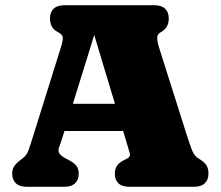

<svg xmlns="http://www.w3.org/2000/svg" viewBox="-20 -720 853 740"><path d="M190.5 -320H502.5V-215H190.5ZM283.5 -51Q283.5 -27.5 269.5 -13.8Q255.5 0 226 0H84.5Q55 0 41 -13.8Q27 -27.5 27 -51Q27 -66.5 33.8 -77.8Q40.5 -89 56 -101L67 -109.5Q76.5 -116.5 82.8 -126.2Q89 -136 100 -171L214.5 -537Q223 -563.5 222 -575.5Q221 -587.5 202 -597Q187 -605 179.8 -618Q172.5 -631 172.5 -649Q172.5 -672.5 186.5 -686.2Q200.5 -700 230 -700H573Q602.5 -700 616.5 -686.2Q630.5 -672.5 630.5 -649Q630.5 -629.5 622.2 -616.5Q614 -603.5 597.5 -594.5Q586.5 -588.5 586 -575.2Q585.5 -562 592 -540L697.5 -207Q712 -161.5 720.5 -140Q729 -118.5 745.5 -109Q767.5 -96 775.5 -83.2Q783.5 -70.5 783.5 -51Q783.5 -27.5 769.5 -13.8Q755.5 0 726 0H480Q450 0 436.2 -13.8Q422.5 -27.5 422.5 -51Q422.5 -69 430.8 -81Q439 -93 455.5 -101.5L471.5 -110Q483.5 -116.5 480.2 -129.2Q477 -142 468.5 -169L336 -609L350 -607L221.5 -193Q214 -169 208.5 -154.8Q203 -140.5 207.8 -130.5Q212.5 -120.5 234.5 -108.5L250.5 -100Q265.5 -92 274.5 -80.8Q283.5 -69.5 283.5 -51Z"/></svg>

Font: Fraunces SuperSoft 9pt
Style: Regular
Weight: 900
Version: Version 1.000;[b76b70a41]